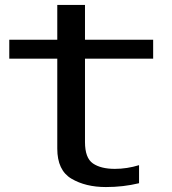

<svg xmlns="http://www.w3.org/2000/svg" viewBox="-20 -749 694 776"><path d="M408 7Q478.5 7 542 -8.5V-81.5Q493.5 -66.5 444 -66.5Q387.5 -66.5 355.5 -88.5Q323.5 -110.5 323.5 -175V-512H599V-588.5H323.5V-729H211.5V-588.5H17.5V-512H211.5V-148.5Q211.5 -60.5 268.8 -26.8Q326 7 408 7Z"/></svg>

Font: Anybody Expanded
Style: Regular
Weight: 400
Width: 7
Version: Version 1.113;gftools[0.9.25]